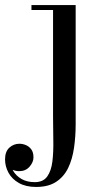

<svg xmlns="http://www.w3.org/2000/svg" viewBox="-88 -480 413 760"><path d="M55 260Q14.5 260 -13 244.5Q-40.5 229 -54.2 204Q-68 179 -68 151Q-68 120 -51 104.5Q-34 89 -11 89Q1.5 89 14.2 94.2Q27 99.5 35.8 111.2Q44.5 123 44.5 143Q44.5 162 29 179.8Q13.5 197.5 -11.5 197.5Q-26 197.5 -38.8 192Q-51.5 186.5 -59.2 176.2Q-67 166 -67 151H-48Q-48 175.5 -36.2 195.8Q-24.5 216 -2.8 228.5Q19 241 49.5 241Q83 241 99 218.5Q115 196 119.5 158.2Q124 120.5 123 74Q122 27.5 122 -20V-440.5H36.5V-460H211.5V11.5Q211.5 60.5 205 105.2Q198.5 150 181.8 184.8Q165 219.5 134.2 239.8Q103.5 260 55 260Z"/></svg>

Font: Bodoni Moda 11pt
Style: Regular
Weight: 400
Version: Version 2.004